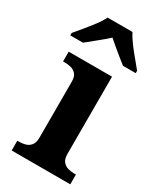

<svg xmlns="http://www.w3.org/2000/svg" viewBox="-209 -834 755 902"><g transform="rotate(30 168.5 -383.0)"><path d="M17 0V-53H29Q44 -53 60.5 -57.5Q77 -62 88.5 -76Q100 -90 100 -118V-422Q100 -449 88 -462Q76 -475 59.5 -479Q43 -483 29 -483H17V-536H252V-118Q252 -90 263.5 -76Q275 -62 292 -57.5Q309 -53 323 -53H335V0ZM-15 -619Q1 -638 22.5 -664Q44 -690 64.5 -717Q85 -744 95 -766H230Q241 -744 261 -717Q281 -690 303 -664Q325 -638 340 -619V-606H271Q257 -617 237 -633Q217 -649 197 -666Q177 -683 162 -696Q140 -676 107.5 -649.5Q75 -623 54 -606H-15Z"/></g></svg>

Font: Noto Serif Tamil
Style: Bold Italic
Weight: 700
Italic angle: -12°
Designer: Indian Type Foundry, Tom Grace, and the Monotype Design Team
Foundry: Monotype Imaging Inc.
Version: Version 2.003; ttfautohint (v1.8.4.7-5d5b)